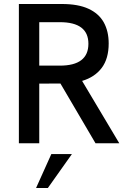

<svg xmlns="http://www.w3.org/2000/svg" viewBox="-20 -717 643 961"><path d="M577 0H458L282.5 -299L176.5 -298.5V0H74.5V-697H289.5Q371.5 -697 423.2 -673Q475 -649 499.5 -604.8Q524 -560.5 524 -499.5Q524 -423.5 489.2 -377.2Q454.5 -331 391 -312ZM279.5 -388.5Q422.5 -388.5 422.5 -498Q422.5 -606 279.5 -606H176.5V-388.5ZM219.5 224H160.5L237 54H340Z"/></svg>

Font: Acari Sans Neue SemiBold
Style: Regular
Weight: 600
Designer: Alfredo Marco Pradil (font), Cristiano Sobral (main changes)
Foundry: Hanken Design Co. (font), Cristiano Sobral (main changes)
Version: Version 2.459;March 19, 2022;FontCreator 14.0.0.2808 64-bit;